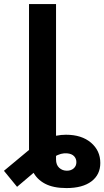

<svg xmlns="http://www.w3.org/2000/svg" viewBox="-82 -748 528 972"><path d="M254.4 204.1Q187.5 204.1 145.8 181.9Q104 159.7 84.5 120.1Q64.9 80.6 64.9 29.3V-106.9H201.7V59.1Q201.7 86.9 217.8 101.6Q233.9 116.2 256.8 116.2Q277.8 116.2 291.3 104.2Q304.7 92.3 304.7 72.8Q304.7 55.2 293 42.7Q281.2 30.3 257.8 28.3Q242.2 26.9 226.6 31Q210.9 35.2 192.4 45.9Q173.8 56.6 148.4 75.7L4.4 197.8L-62 116.7L74.2 3.4Q109.9 -26.9 156.2 -46.4Q202.6 -65.9 252 -65.9Q331.1 -65.9 378.4 -25.9Q425.8 14.2 425.8 77.1Q425.8 136.2 380.9 170.2Q335.9 204.1 254.4 204.1ZM201.7 -727.5V0H64.9V-727.5Z"/></svg>

Font: Inter
Style: 650
Weight: 650
Designer: Rasmus Andersson
Foundry: rsms
Version: Version 4.001;git-66647c0bb